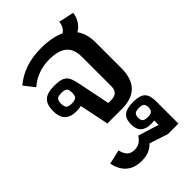

<svg xmlns="http://www.w3.org/2000/svg" viewBox="-250 -670 1042 1042"><g transform="rotate(-45 271.0 -149.5)"><path d="M174 -169Q159 -165 137 -165Q48 -165 48 -255Q48 -304 71 -326.5Q94 -349 150 -349Q190 -349 210 -339.5Q230 -330 239 -310Q248 -290 256 -248L291 -75H311Q340 -75 353.5 -88Q367 -101 367 -129V-353Q367 -413 334 -441Q301 -469 231 -469Q141 -469 75 -412L28 -472Q113 -544 242 -544Q326 -544 383 -518Q397 -527 404.5 -540.5Q412 -554 415 -575L502 -556Q500 -531 485 -505.5Q470 -480 444 -465Q475 -423 475 -355V-160Q475 0 321 0H209ZM192 -253Q192 -277 183 -285.5Q174 -294 150 -294Q125 -294 116 -285.5Q107 -277 107 -253Q107 -230 116 -221.5Q125 -213 150 -213Q174 -213 183 -222Q192 -231 192 -253ZM66 165 148 146Q156 178 171 192Q186 206 213 206Q236 206 252 195.5Q268 185 281 165L400 202V168Q393 170 376 170Q296 170 296 95Q296 53 318 34.5Q340 16 391 16Q441 16 461 35.5Q481 55 481 101V273H400L294 238Q275 258 252 267Q229 276 197 276Q144 276 110.5 248Q77 220 66 165ZM429 97Q429 77 420.5 69Q412 61 390 61Q367 61 358 69Q349 77 349 97Q349 116 358 123.5Q367 131 390 131Q411 131 420 123Q429 115 429 97Z"/></g></svg>

Font: Pridi
Style: Regular
Weight: 400
Designer: Katatrad Team
Foundry: CadsonDemak
Version: Version 1.001